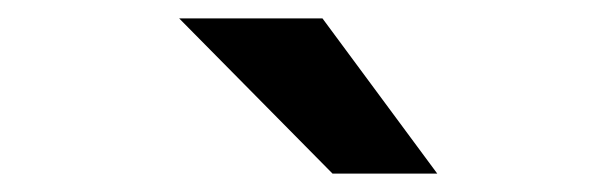

<svg xmlns="http://www.w3.org/2000/svg" viewBox="-20 -741 646 209"><path d="M175 -721H331L456 -552H342Z"/></svg>

Font: Codetta
Style: Bold
Weight: 700
Designer: Ulrich Proeller
Foundry: PROSA GmbH
Version: Version 2.00;September 29, 2018;FontCreator 11.5.0.2427 64-b